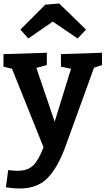

<svg xmlns="http://www.w3.org/2000/svg" viewBox="-26 -841 606 1103"><path d="M560 -538V-467L514 -452L351 -2Q306 122 247 182Q188 242 86 242Q49 242 8 235L21 136Q49 140 76 140Q133 140 164.5 109.5Q196 79 224 5L43 -446L-6 -458V-530L243 -538V-467L183 -451L288 -142L382 -446L324 -458V-530ZM314 -821 468 -671 420 -620 277 -717 137 -620 91 -671 234 -814Z"/></svg>

Font: Bitter Pro
Style: Bold
Weight: 700
Designer: Sol Matas, and Bitter project Authors
Foundry: Sol Matas
Version: Version 1.010